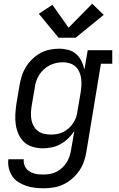

<svg xmlns="http://www.w3.org/2000/svg" viewBox="-20 -790 640 1033"><path d="M216 223Q191 223 166.5 220Q142 217 120 209.5Q98 202 78.5 189.5Q59 177 46 158Q33 139 27.5 115Q22 91 25 67H108Q106 80 109.5 93Q113 106 120.5 116Q128 126 139 132.5Q150 139 162.5 143Q175 147 188.5 148Q202 149 216 149Q233 149 251 145.5Q269 142 285.5 133.5Q302 125 316 111.5Q330 98 340 81.5Q350 65 355 48Q360 31 363 13L380 -85Q366 -64 347 -45.5Q328 -27 305.5 -14.5Q283 -2 258.5 3Q234 8 210 8Q210 8 210 8Q210 8 210 8Q182 8 155.5 0Q129 -8 110 -25.5Q91 -43 80 -67.5Q69 -92 65 -118.5Q61 -145 62.5 -173.5Q64 -202 68 -230L85 -330Q89 -355 97 -380.5Q105 -406 119 -429Q133 -452 153 -471.5Q173 -491 196.5 -504Q220 -517 246 -522.5Q272 -528 298 -528Q323 -528 347.5 -521.5Q372 -515 389.5 -499.5Q407 -484 418 -462Q429 -440 434 -416L452 -520H584V-447H523L445 25Q441 52 432 78Q423 104 407 127.5Q391 151 369 170.5Q347 190 321.5 202Q296 214 269 218.5Q242 223 216 223ZM254 -66Q271 -66 288 -69Q305 -72 321 -80Q337 -88 350.5 -100.5Q364 -113 374 -128Q384 -143 389.5 -159.5Q395 -176 397 -193L414 -293Q417 -312 418 -331Q419 -350 416.5 -368.5Q414 -387 406.5 -403.5Q399 -420 386 -432Q373 -444 355 -449.5Q337 -455 318 -455Q300 -455 282 -451Q264 -447 247 -438.5Q230 -430 215.5 -416.5Q201 -403 191 -387Q181 -371 175 -353.5Q169 -336 167 -318L150 -218Q147 -199 146.5 -180Q146 -161 149.5 -143.5Q153 -126 162 -110.5Q171 -95 185 -84.5Q199 -74 217 -70Q235 -66 254 -66ZM295 -587 189 -716 262 -764 349 -641 476 -770 538 -710 387 -587Z"/></svg>

Font: Iosevka Etoile Oblique
Style: Regular
Weight: 400
Italic angle: -9°
Designer: Belleve Invis
Foundry: Belleve Invis
Version: Version 15.5.2; ttfautohint (v1.8.4)